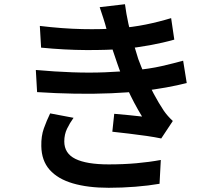

<svg xmlns="http://www.w3.org/2000/svg" viewBox="-20 -832 1040 911"><path d="M169 -709Q277 -696 370.5 -694Q464 -692 542 -698Q609 -703 671 -715.5Q733 -728 792 -746L807 -644Q754 -629 691.5 -617.5Q629 -606 566 -600Q489 -594 388 -594.5Q287 -595 175 -606ZM150 -500Q239 -492 322 -489Q405 -486 478.5 -489Q552 -492 611 -498Q689 -505 747.5 -518.5Q806 -532 849 -544L866 -438Q823 -427 768 -417Q713 -407 652 -400Q589 -393 507.5 -389.5Q426 -386 336 -387.5Q246 -389 156 -395ZM486 -692Q479 -719 470.5 -745Q462 -771 453 -798L573 -812Q579 -766 589 -720.5Q599 -675 611.5 -632.5Q624 -590 636 -552Q649 -517 668 -473Q687 -429 710 -386Q733 -343 757 -307Q766 -294 776.5 -282Q787 -270 800 -258L745 -175Q717 -181 676 -187Q635 -193 592 -198Q549 -203 513 -207L522 -292Q555 -289 593.5 -285.5Q632 -282 654 -279Q614 -345 584.5 -410.5Q555 -476 536 -532Q524 -567 515 -594Q506 -621 499.5 -644.5Q493 -668 486 -692ZM329 -273Q311 -248 298 -221Q285 -194 285 -161Q285 -104 338 -78Q391 -52 496 -52Q566 -52 627.5 -57.5Q689 -63 743 -73L737 40Q685 49 622 54Q559 59 496 59Q397 59 325.5 38Q254 17 215.5 -26.5Q177 -70 176 -139Q175 -186 188 -222.5Q201 -259 218 -294Z"/></svg>

Font: Noto Sans SC SemiBold
Style: Regular
Weight: 600
Designer: Ryoko NISHIZUKA 西塚涼子 (kana, bopomofo & ideographs); Paul D. Hunt (Latin, Greek & Cyrillic); Sandoll Communications 산돌커뮤니
Foundry: Adobe
Version: Version 2.004-H2;hotconv 1.0.118;makeotfexe 2.5.65603